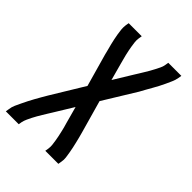

<svg xmlns="http://www.w3.org/2000/svg" viewBox="-235 -636 946 946"><g transform="rotate(45 238.5 -162.5)"><path d="M-23 205 -20 187Q-18 170 -11 154.5Q-4 139 3.5 123.5Q11 108 18.5 93Q26 78 34.5 63Q43 48 51.5 33Q60 18 69 3L173 -168L125 -338Q122 -352 118 -366Q114 -380 110.5 -394.5Q107 -409 104 -423Q101 -437 98.5 -452Q96 -467 94.5 -481.5Q93 -496 95 -512L98 -530H189L186 -512Q184 -498 185.5 -485Q187 -472 189 -459.5Q191 -447 193.5 -434.5Q196 -422 199 -409.5Q202 -397 205.5 -384.5Q209 -372 212 -360L236 -272L296 -370Q303 -381 310 -392.5Q317 -404 324 -415.5Q331 -427 338 -439Q345 -451 351 -463Q357 -475 363 -487Q369 -499 371 -512L374 -530H465L462 -512Q459 -495 452 -479.5Q445 -464 438 -448.5Q431 -433 423 -418Q415 -403 406.5 -388Q398 -373 389.5 -358Q381 -343 373 -328L268 -157L316 13Q320 27 323.5 41Q327 55 330.5 69.5Q334 84 337 98Q340 112 342.5 127Q345 142 347 156.5Q349 171 346 187L343 205H252L255 187Q257 173 255.5 160Q254 147 252 134.5Q250 122 247.5 109.5Q245 97 242 84.5Q239 72 236 59.5Q233 47 229 35L205 -53L145 45Q138 56 131 67.5Q124 79 117 90.5Q110 102 103 114Q96 126 90 138Q84 150 78.5 162Q73 174 70 187L67 205Z"/></g></svg>

Font: Iosevka Slab Medium
Style: Italic
Weight: 500
Italic angle: -9°
Monospace: yes
Designer: Belleve Invis
Foundry: Belleve Invis
Version: Version 11.1.0; ttfautohint (v1.8.3)